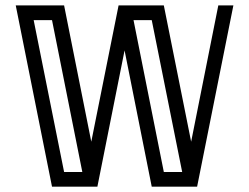

<svg xmlns="http://www.w3.org/2000/svg" viewBox="-20 -701 936 721"><path d="M720.2 0H549.8L447.8 -511.7L345.7 0H175.3L39.1 -680.7H220.7L322.8 -168.9L425.3 -680.7H595.2L697.8 -168.9L799.8 -680.7H856.4ZM289.1 -55.2 175.3 -625.5H106.4L220.7 -55.2ZM664.1 -55.2 549.8 -625.5H481.4L595.2 -55.2Z"/></svg>

Font: X Company
Style: Regular
Weight: 400
Designer: GGBotNet
Foundry: GGBotNet
Version: 0.90